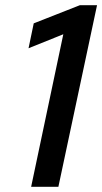

<svg xmlns="http://www.w3.org/2000/svg" viewBox="-20 -720 394 740"><path d="M354 -700 205 0H100L224 -588L90 -534L110 -630L288 -700Z"/></svg>

Font: Rosa Sans Medium
Style: Italic
Weight: 500
Italic angle: -12°
Designer: Pentagram / MCKL
Foundry: Pentagram / MCKL
Version: Version 1.005;September 16, 2019;FontCreator 11.5.0.2425 64-